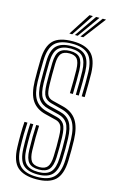

<svg xmlns="http://www.w3.org/2000/svg" viewBox="-145 -1032 665 1096"><g transform="rotate(15 187.0 -484.0)"><path d="M188.5 -49.8Q146.8 -49.8 127.9 -70.9Q109 -92 107.2 -143.8Q106 -185.5 106.5 -221.6Q107 -257.8 108.8 -291.8H125.8Q124.2 -254 123.9 -220.8Q123.5 -187.5 124.8 -144.2Q126.2 -102.2 140 -83.2Q153.8 -64.2 188.5 -64.2Q221.2 -64.2 235.6 -82.5Q250 -100.8 251.5 -145Q252.8 -181.2 252.9 -204Q253 -226.8 252 -261.8Q250.8 -310.5 240 -327.4Q229.2 -344.2 207.8 -349.2L143.2 -365.2Q90.2 -378.5 63.9 -416.9Q37.5 -455.2 35.5 -532Q34.8 -561 35.1 -594.6Q35.5 -628.2 36 -659.8Q38.2 -737.2 72.6 -772.4Q107 -807.5 188 -807.5Q261.5 -807.5 297.1 -774.2Q332.8 -741 335.8 -659.2Q336.2 -637.5 336 -596.4Q335.8 -555.2 334.8 -517H317.2Q318.5 -556.8 318.8 -596.5Q319 -636.2 318.2 -658.5Q315.8 -732 284.8 -762.6Q253.8 -793.2 188 -793.2Q117.5 -793.2 86.5 -762.4Q55.5 -731.5 53.5 -659Q52.8 -623.2 52.5 -592.2Q52.2 -561.2 52.8 -532.5Q54.8 -461.8 77.8 -427.9Q100.8 -394 147.5 -382.2L212 -366Q239.2 -359.2 253.5 -338.5Q267.8 -317.8 269.5 -262.2Q270.2 -227.8 270.2 -204.8Q270.2 -181.8 269 -144.2Q267 -93 248.6 -71.4Q230.2 -49.8 188.5 -49.8ZM188.5 -21Q130.8 -21 102.8 -48Q74.8 -75 72.5 -142.5Q71 -181.2 71.5 -221Q72 -260.8 74 -291.8H91.5Q89.5 -260.8 88.9 -225.1Q88.2 -189.5 89.8 -142.8Q92 -84.2 115 -59.9Q138 -35.5 188.5 -35.5Q239 -35.5 261.6 -60.4Q284.2 -85.2 286.2 -142.8Q287.5 -177.8 287.8 -201.9Q288 -226 286.8 -262.8Q285 -322.5 267.9 -348.5Q250.8 -374.5 216 -383L151.8 -399.2Q112 -409 92 -438.1Q72 -467.2 70.2 -533.2Q69.8 -558.5 70 -594.9Q70.2 -631.2 70.8 -658.5Q72.5 -725.8 100.9 -752.4Q129.2 -779 188 -779Q246 -779 272.2 -751.1Q298.5 -723.2 300.8 -658Q301.5 -635.5 301.2 -595.9Q301 -556.2 299.8 -517H282.5Q283.5 -554 283.9 -593.9Q284.2 -633.8 283.2 -657.8Q281.2 -715.5 259.2 -740Q237.2 -764.5 188 -764.5Q137.8 -764.5 113.8 -741.2Q89.8 -718 88.2 -658.2Q87.8 -628 87.4 -593.9Q87 -559.8 87.8 -533.8Q89.2 -474 105.8 -449.2Q122.2 -424.5 156.2 -416L220 -400Q262.2 -389.8 282.2 -358.5Q302.2 -327.2 304.2 -263.5Q305.2 -231 305.2 -205.6Q305.2 -180.2 303.8 -142.8Q301.5 -78 275 -49.5Q248.5 -21 188.5 -21ZM188.5 7.5Q114.5 7.5 77.4 -25.4Q40.2 -58.2 37.5 -141.5Q36.2 -177.5 36.6 -218.5Q37 -259.5 39.5 -291.8H57Q54.8 -258.8 54.1 -222.2Q53.5 -185.8 55 -142Q57.5 -67.8 89.5 -37.2Q121.5 -6.8 188.5 -6.8Q255.5 -6.8 287.1 -37.6Q318.8 -68.5 321.2 -142Q322.2 -174.2 322.6 -199.6Q323 -225 321.8 -264.2Q319.5 -335 295.6 -369.9Q271.8 -404.8 224.2 -417L160.8 -433.5Q133.5 -440.5 120 -460.1Q106.5 -479.8 105.2 -534.2Q104.5 -558.8 104.9 -592.2Q105.2 -625.8 105.8 -657.8Q106.8 -709 126.1 -729.6Q145.5 -750.2 188 -750.2Q228.2 -750.2 246.1 -729.1Q264 -708 266 -657Q266.8 -634.2 266.4 -595.5Q266 -556.8 265 -517H247.5Q248.5 -557.2 248.9 -595.9Q249.2 -634.5 248.5 -655.8Q247 -702 232.6 -718.9Q218.2 -735.8 188 -735.8Q152.8 -735.8 138.4 -717.8Q124 -699.8 123 -656.5Q122.5 -620.5 122.2 -589.5Q122 -558.5 122.8 -534.8Q123.8 -487.5 133.4 -471.4Q143 -455.2 165 -449.8L228.2 -434Q283.2 -420.2 310 -380Q336.8 -339.8 339.2 -265Q340 -233 340 -206.6Q340 -180.2 338.8 -141.2Q335.8 -59.8 299.6 -26.1Q263.5 7.5 188.5 7.5ZM156.5 -845 240.5 -976H260.5L173.2 -845ZM221.8 -845 318.5 -976H338.2L238.5 -845ZM189 -845 279.5 -976H299.5L205.8 -845Z"/></g></svg>

Font: Big Shoulders Inline Display SemiBold
Style: Regular
Weight: 600
Designer: Patric King
Foundry: XO Type Co
Version: Version 1.000